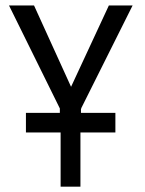

<svg xmlns="http://www.w3.org/2000/svg" viewBox="-20 -495 542 719"><path d="M204.1 -72.3V-88.9L13.7 -474.6H107.4L246.1 -169.9L387.7 -474.6H476.6L284.2 -89.8V-87.9L283.2 -86.9V-72.3H412.1V1H281.2V204.1H207V1H77.1V-72.3Z"/></svg>

Font: BF_TEXT
Style: Regular
Weight: 400
Foundry: EA DICE
Version: Version 1.404